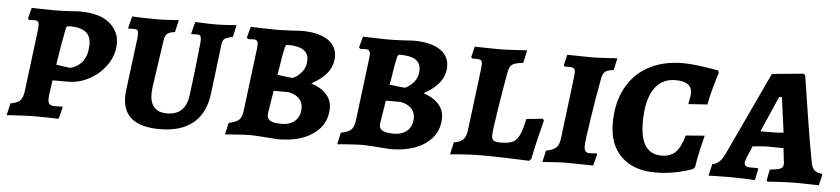

<svg xmlns="http://www.w3.org/2000/svg" viewBox="-37 -698 3914 895"><g transform="rotate(5 1920.0 -250.5)"><path d="M122 -501 185 -500Q216 -500 252.5 -502Q289 -504 303 -505Q400 -505 446 -466.5Q492 -428 492 -372Q492 -320 462 -274.5Q432 -229 383 -201.5Q334 -174 280 -174H208L198 -104Q197 -97 197 -85Q197 -68 204.5 -61.5Q212 -55 230 -55L264 -56Q264 -55 265 -53.5Q266 -52 266 -51L252 2Q240 2 207.5 1Q175 0 146 0Q121 0 73 2.5Q25 5 9 6L22 -50Q54 -55 67 -68.5Q80 -82 84 -115L120 -404Q121 -411 121 -422Q121 -435 116.5 -440.5Q112 -446 101 -446L73 -445L69 -452L82 -502Q106 -502 122 -501ZM365 -356Q365 -395 341 -413.5Q317 -432 266 -432Q255 -432 252.5 -429.5Q250 -427 248 -417Q233 -344 219 -248L284 -239Q324 -249 344.5 -279Q365 -309 365 -356Z M673 -152Q673 -111 693 -89Q713 -67 751 -67Q796 -67 820.5 -90.5Q845 -114 851 -162Q859 -221 867.5 -297Q876 -373 879 -404Q880 -411 880 -421Q880 -436 875.5 -441Q871 -446 860 -446L835 -445L833 -448L847 -503Q857 -503 884.5 -501.5Q912 -500 939 -500Q966 -500 998 -502Q1030 -504 1040 -505L1028 -449Q999 -443 989.5 -436Q980 -429 978 -411L949 -174Q937 -83 880.5 -37Q824 9 725 9Q552 9 552 -127V-135Q552 -144 554 -158L585 -404Q586 -411 586 -422Q586 -437 581.5 -441.5Q577 -446 564 -446L539 -445L538 -448L552 -503Q564 -502 598 -501Q632 -500 671 -500Q692 -500 725.5 -502Q759 -504 770 -505L757 -448Q732 -445 721.5 -436.5Q711 -428 708 -408L675 -181Q673 -161 673 -152Z M1031 7 1043 -48Q1078 -55 1091 -67.5Q1104 -80 1108 -110L1145 -408Q1146 -414 1146 -423Q1146 -446 1126 -446L1099 -445L1093 -452L1107 -503Q1121 -503 1157 -501.5Q1193 -500 1222 -500Q1253 -500 1291 -502Q1329 -504 1344 -505Q1423 -505 1466.5 -477Q1510 -449 1510 -398Q1510 -318 1411 -265Q1457 -250 1482 -222.5Q1507 -195 1507 -158Q1507 -82 1445 -37Q1383 8 1278 8Q1174 0 1154 0Q1125 0 1084.5 3Q1044 6 1031 7ZM1322 -283Q1322 -281 1339 -292Q1356 -303 1369.5 -322.5Q1383 -342 1383 -372Q1383 -434 1289 -434Q1281 -434 1278 -431Q1275 -428 1273 -420Q1264 -381 1257 -330L1250 -291Q1259 -290 1286 -286.5Q1313 -283 1322 -283ZM1222 -108Q1219 -85 1234.5 -75Q1250 -65 1289 -65Q1329 -65 1352.5 -86.5Q1376 -108 1376 -146Q1376 -200 1310 -215H1239Z M1556 7 1568 -48Q1603 -55 1616 -67.5Q1629 -80 1633 -110L1670 -408Q1671 -414 1671 -423Q1671 -446 1651 -446L1624 -445L1618 -452L1632 -503Q1646 -503 1682 -501.5Q1718 -500 1747 -500Q1778 -500 1816 -502Q1854 -504 1869 -505Q1948 -505 1991.5 -477Q2035 -449 2035 -398Q2035 -318 1936 -265Q1982 -250 2007 -222.5Q2032 -195 2032 -158Q2032 -82 1970 -37Q1908 8 1803 8Q1699 0 1679 0Q1650 0 1609.5 3Q1569 6 1556 7ZM1847 -283Q1847 -281 1864 -292Q1881 -303 1894.5 -322.5Q1908 -342 1908 -372Q1908 -434 1814 -434Q1806 -434 1803 -431Q1800 -428 1798 -420Q1789 -381 1782 -330L1775 -291Q1784 -290 1811 -286.5Q1838 -283 1847 -283ZM1747 -108Q1744 -85 1759.5 -75Q1775 -65 1814 -65Q1854 -65 1877.5 -86.5Q1901 -108 1901 -146Q1901 -200 1835 -215H1764Z M2084 8 2097 -49Q2128 -54 2141 -68Q2154 -82 2158 -116L2194 -406Q2195 -412 2195 -422Q2195 -436 2189.5 -441Q2184 -446 2170 -446H2147Q2146 -447 2145 -448.5Q2144 -450 2143 -453L2155 -502Q2182 -502 2200 -501L2268 -500Q2291 -500 2337.5 -502.5Q2384 -505 2400 -506L2387 -447Q2359 -443 2346.5 -438.5Q2334 -434 2327.5 -424.5Q2321 -415 2317 -393Q2304 -321 2288 -219.5Q2272 -118 2272 -98Q2272 -80 2281 -73.5Q2290 -67 2313 -67Q2350 -67 2369.5 -76Q2389 -85 2401 -110Q2413 -135 2424 -187L2501 -195Q2502 -192 2506 -186Q2502 -171 2488.5 -116.5Q2475 -62 2463 -3L2453 6Q2432 5 2361 2.5Q2290 0 2228 0Q2182 0 2139 3.5Q2096 7 2084 8Z M2706 -85Q2706 -68 2712 -61Q2718 -54 2731 -54Q2744 -54 2752.5 -55Q2761 -56 2764 -56L2767 -51L2753 2Q2739 2 2702.5 1Q2666 0 2632 0Q2603 0 2565.5 2.5Q2528 5 2516 6L2528 -48Q2563 -55 2576 -68Q2589 -81 2593 -113L2629 -406Q2630 -413 2630 -423Q2630 -436 2624.5 -441Q2619 -446 2605 -446H2580Q2578 -449 2576 -453L2588 -502Q2616 -502 2634 -501L2702 -500Q2725 -500 2766.5 -502.5Q2808 -505 2822 -506L2810 -450Q2780 -446 2770 -438Q2760 -430 2755 -408Q2739 -322 2722.5 -215Q2706 -108 2706 -85Z M2827 -203Q2827 -297 2863.5 -366.5Q2900 -436 2968.5 -473Q3037 -510 3130 -510Q3159 -510 3196 -505.5Q3233 -501 3260 -496.5Q3287 -492 3295 -490L3299 -479Q3297 -474 3291 -454.5Q3285 -435 3275.5 -400.5Q3266 -366 3259 -328L3170 -322Q3171 -328 3174.5 -347Q3178 -366 3178 -375Q3178 -428 3101 -428Q3036 -428 3001 -375Q2966 -322 2966 -219Q2966 -72 3066 -72Q3107 -72 3131 -95Q3155 -118 3171 -175L3259 -182Q3255 -168 3244 -120.5Q3233 -73 3227 -32L3218 -22Q3212 -20 3189 -12.5Q3166 -5 3127 2Q3088 9 3044 9Q2942 9 2884.5 -47Q2827 -103 2827 -203Z M3817 -53 3821 -47 3809 2Q3798 2 3768.5 1Q3739 0 3708 0Q3665 0 3623 2.5Q3581 5 3569 6L3565 0L3575 -51Q3614 -55 3626 -61Q3638 -67 3638 -83Q3638 -95 3636 -103L3630 -156L3560 -157Q3540 -157 3519 -155Q3498 -153 3486 -152L3463 -98Q3456 -81 3456 -72Q3456 -62 3462.5 -57.5Q3469 -53 3485 -53H3518L3521 -48L3510 4Q3499 3 3461.5 1.5Q3424 0 3392 0Q3358 0 3330 1Q3302 2 3293 2L3306 -53Q3324 -56 3337 -67.5Q3350 -79 3362 -103L3546 -496L3692 -510L3701 -504Q3708 -459 3729.5 -321Q3751 -183 3766 -107Q3770 -79 3781.5 -67Q3793 -55 3817 -53ZM3568 -225Q3597 -225 3624 -228L3602 -392H3589L3516 -225Z"/></g></svg>

Font: Alegreya SC
Style: Bold Italic
Weight: 700
Italic angle: -7°
Designer: Juan Pablo del Peral
Foundry: Huerta Tipografica
Version: Version 2.007; ttfautohint (v1.6)